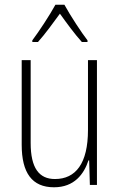

<svg xmlns="http://www.w3.org/2000/svg" viewBox="-20 -784 507 814"><path d="M253 -764H215C191 -720 145 -650 117 -613V-606H141C170 -638 207 -689 234 -726C262 -687 297 -639 327 -606H351V-613C328 -642 278 -718 253 -764ZM391 -529H353V-233C353 -91 301 -25 213 -25C146 -25 110 -71 110 -178V-529H72V-170C72 -51 116 10 209 10C295 10 336 -46 355 -104H358L361 0H391Z"/></svg>

Font: Noto Sans Malayalam Condensed ExtraLight
Style: Regular
Weight: 200
Width: 3
Designer: Jelle Bosma - Monotype Design Team
Foundry: Monotype Imaging Inc.
Version: Version 2.104